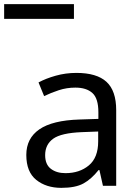

<svg xmlns="http://www.w3.org/2000/svg" viewBox="-81 -897 662 927"><path d="M288 -545Q386 -545 433 -502Q480 -459 480 -365V0H416L399 -76H395Q360 -32 321.5 -11Q283 10 215 10Q142 10 94 -28.5Q46 -67 46 -149Q46 -229 109 -272.5Q172 -316 303 -320L394 -323V-355Q394 -422 365 -448Q336 -474 283 -474Q241 -474 203 -461.5Q165 -449 132 -433L105 -499Q140 -518 188 -531.5Q236 -545 288 -545ZM314 -259Q214 -255 175.5 -227Q137 -199 137 -148Q137 -103 164.5 -82Q192 -61 235 -61Q303 -61 348 -98.5Q393 -136 393 -214V-262ZM-61 -806V-877H276V-806Z"/></svg>

Font: Noto Sans Tifinagh SIL
Style: Regular
Weight: 400
Designer: JamraPatel
Foundry: JamraPatel LLC
Version: Version 2.006; ttfautohint (v1.8.4.7-5d5b)